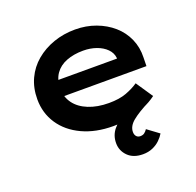

<svg xmlns="http://www.w3.org/2000/svg" viewBox="-130 -677 1038 1018"><g transform="rotate(-20 389.5 -168.5)"><path d="M509 204Q455 204 424.5 173.5Q394 143 394 100Q394 56 421 23.5Q448 -9 496 -36.5Q544 -64 604 -90L630 -46Q565 -13 531.5 14.5Q498 42 498 75Q498 90 506 99.5Q514 109 528 109Q542 109 551 102.5Q560 96 568 84L633 132Q623 149 605.5 166Q588 183 563.5 193.5Q539 204 509 204ZM412 10Q313 10 238 -25Q163 -60 122 -121.5Q81 -183 81 -261Q81 -325 105 -376.5Q129 -428 172.5 -464.5Q216 -501 273 -521Q330 -541 395 -541Q457 -541 511 -521Q565 -501 605 -466Q645 -431 666.5 -382.5Q688 -334 686 -277L685 -229H182L159 -320H568L552 -302V-324Q549 -353 527 -375Q505 -397 471 -409Q437 -421 397 -421Q344 -421 302.5 -405Q261 -389 238 -356Q215 -323 215 -272Q215 -225 241.5 -189Q268 -153 317.5 -133Q367 -113 432 -113Q491 -113 531 -128Q571 -143 600 -163L664 -68Q632 -44 591 -26.5Q550 -9 504 0.5Q458 10 412 10Z"/></g></svg>

Font: Lexend Giga SemiBold
Style: Regular
Weight: 600
Designer: Bonnie Shaver-Troup, Thomas Jockin
Foundry: Lexend
Version: Version 1.007